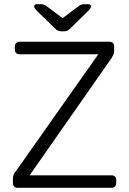

<svg xmlns="http://www.w3.org/2000/svg" viewBox="-20 -900 619 920"><path d="M64 0Q54 0 48 -6.5Q42 -13 42 -23V-43Q42 -60 49 -70Q56 -80 57 -81L451 -640H73Q63 -640 57 -646Q51 -652 51 -662V-677Q51 -687 57 -693.5Q63 -700 73 -700H504Q515 -700 521 -694Q527 -688 527 -677V-657Q527 -646 523.5 -638.5Q520 -631 514 -621L122 -60H514Q525 -60 531 -54Q537 -48 537 -37V-22Q537 -12 530.5 -6Q524 0 514 0ZM275 -750Q266 -750 259 -752.5Q252 -755 243 -764L156 -849Q144 -861 144 -869Q144 -880 158 -880H175Q182 -880 189 -878Q196 -876 200 -873L280 -813L360 -873Q364 -876 371 -878Q378 -880 385 -880H402Q416 -880 416 -869Q416 -861 404 -849L317 -764Q308 -755 301.5 -752.5Q295 -750 285 -750Z"/></svg>

Font: Rubik AZ
Style: Regular
Weight: 300
Designer: Hubert and Fischer
Foundry: Hubert & Fischer
Version: Version 2.000